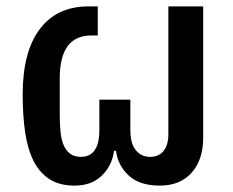

<svg xmlns="http://www.w3.org/2000/svg" viewBox="-20 -569 729 601"><path d="M213 12Q167 12 136 -7.5Q105 -27 86 -63.5Q67 -100 59 -153Q51 -206 51 -273Q51 -407 104.5 -478Q158 -549 257 -549H286V-458H266Q167 -458 167 -324V-210Q167 -180 169.5 -155.5Q172 -131 179.5 -114Q187 -97 200 -87.5Q213 -78 233 -78Q291 -78 291 -162V-257H388V-162Q388 -120 405 -99Q422 -78 450 -78Q477 -78 492 -96.5Q507 -115 507 -149V-549H616V-138Q616 -69 580 -28.5Q544 12 480 12Q417 12 383 -19.5Q349 -51 343 -97H337Q331 -51 299 -19.5Q267 12 213 12Z"/></svg>

Font: IBM Plex Sans Thai Medium
Style: Regular
Weight: 500
Designer: Mike Abbink, Paul van der Laan, Pieter van Rosmalen, Ben Mitchell, Mark Frömberg
Foundry: Bold Monday
Version: Version 1.1